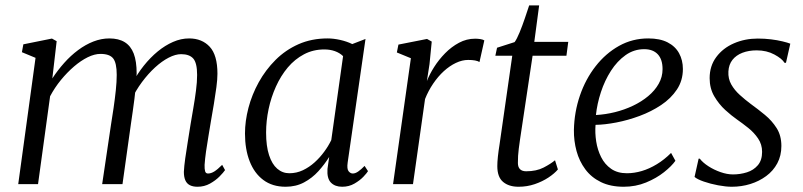

<svg xmlns="http://www.w3.org/2000/svg" viewBox="-20 -702 3060 732"><path d="M196 -545 179.5 -403Q200 -434.5 224.8 -462.2Q249.5 -490 277.8 -511Q306 -532 336.2 -543.8Q366.5 -555.5 397 -555.5Q432.5 -555.5 455.5 -541.2Q478.5 -527 489.8 -497.8Q501 -468.5 501 -422Q501 -417 500.2 -409.8Q499.5 -402.5 498.8 -393.5Q498 -384.5 496.5 -374.5L484.5 -384.5Q503.5 -420.5 528.2 -451.5Q553 -482.5 581.2 -505.8Q609.5 -529 639.8 -542.2Q670 -555.5 701 -555.5Q750 -555.5 779.5 -523.8Q809 -492 809 -421Q809 -399.5 805 -369.5Q801 -339.5 795.5 -306.2Q790 -273 784.5 -242Q780 -214 774.8 -183.5Q769.5 -153 765.5 -124.5Q761.5 -96 760 -73.5Q759.5 -57.5 762 -49Q764.5 -40.5 773 -40.5Q784.5 -40.5 797 -48.2Q809.5 -56 827 -73.5L838 -53.5Q832 -44.5 817 -29.2Q802 -14 780.5 -2Q759 10 733 10Q715.5 10 703.8 4Q692 -2 686.5 -14.8Q681 -27.5 681 -47Q682 -68 686.2 -98.2Q690.5 -128.5 696 -162.2Q701.5 -196 706.5 -228Q711.5 -257.5 717.2 -290.8Q723 -324 727.2 -356.8Q731.5 -389.5 731.5 -416.5Q731.5 -462 716.8 -478.8Q702 -495.5 670.5 -495.5Q649 -495.5 623.2 -482.2Q597.5 -469 571.2 -445Q545 -421 521.2 -389Q497.5 -357 479.5 -319L497.5 -370Q495.5 -349 492.5 -324.8Q489.5 -300.5 486 -276.8Q482.5 -253 479.5 -232L447 0H369.5L403 -225.5Q408 -256 413 -290.2Q418 -324.5 421.5 -357.5Q425 -390.5 425 -416.5Q425 -462 411.5 -479.2Q398 -496.5 363 -496.5Q340.5 -496.5 314.5 -483.8Q288.5 -471 262.2 -448.5Q236 -426 212.2 -397Q188.5 -368 171 -335L125 0H49.5L115.5 -481.5L63.5 -503L69 -533L178 -555Z M1305.5 -82.5Q1302 -58 1309 -49.2Q1316 -40.5 1325 -40.5Q1334.5 -40.5 1345.5 -48Q1356.5 -55.5 1370 -69.5L1383 -49.5Q1379 -42.5 1365.5 -28.2Q1352 -14 1331.2 -2Q1310.5 10 1284.5 10Q1257 10 1241.5 -6Q1226 -22 1228.5 -58L1235 -103.5Q1217.5 -75.5 1193.8 -49.2Q1170 -23 1139 -6.5Q1108 10 1069 10Q1018.5 10 984 -15.8Q949.5 -41.5 931.8 -87.2Q914 -133 914 -193Q914 -240 927.2 -290.8Q940.5 -341.5 966.5 -388.5Q992.5 -435.5 1030.5 -473.5Q1068.5 -511.5 1118.2 -533.5Q1168 -555.5 1229 -555.5Q1251.5 -555.5 1277 -549.8Q1302.5 -544 1323 -534L1373.5 -553.5ZM1288 -488Q1275 -500.5 1256.8 -507Q1238.5 -513.5 1216.5 -513.5Q1174 -513.5 1139 -495Q1104 -476.5 1077.2 -444.8Q1050.5 -413 1032 -372Q1013.5 -331 1004 -286Q994.5 -241 994.5 -196.5Q994.5 -145 1005.8 -110.5Q1017 -76 1037 -58.8Q1057 -41.5 1083 -41.5Q1110.5 -41.5 1134.8 -53Q1159 -64.5 1179.5 -83Q1200 -101.5 1216.2 -123.8Q1232.5 -146 1243 -168Z M1478.5 0 1546.5 -480 1493 -502 1499 -532 1608 -553.5 1626 -543.5 1617.5 -457.5 1607.5 -393Q1617.5 -418.5 1635.2 -446.5Q1653 -474.5 1677 -499Q1701 -523.5 1730 -539Q1759 -554.5 1791.5 -554.5Q1801.5 -554.5 1811.2 -553Q1821 -551.5 1826.5 -548L1808 -465.5Q1802 -469.5 1791 -471.5Q1780 -473.5 1765 -473.5Q1742 -473.5 1718.2 -462.2Q1694.5 -451 1672.2 -430.8Q1650 -410.5 1631.5 -383.2Q1613 -356 1600.5 -324.5L1554.5 0Z M1962.5 -169.5Q1959.5 -149.5 1957.8 -135Q1956 -120.5 1955.2 -108Q1954.5 -95.5 1954.5 -80.5Q1954.5 -65 1962.5 -57Q1970.5 -49 1986 -49Q2025 -49 2052.5 -63.2Q2080 -77.5 2096 -91L2107 -56Q2094 -40.5 2071 -25.2Q2048 -10 2018.8 0Q1989.5 10 1957 10Q1920 10 1898 -8.5Q1876 -27 1876 -68.5Q1876 -75.5 1876.5 -84.8Q1877 -94 1878.2 -105Q1879.5 -116 1881 -127.8Q1882.5 -139.5 1884.5 -151L1933 -489.5H1868.5L1875 -520L1942 -541.5Q1950.5 -553 1961 -578.5Q1971.5 -604 1981.2 -632.8Q1991 -661.5 1997.5 -681.5H2035.5L2017 -542.5H2146.5L2139.5 -489.5H2010.5Z M2555 -89Q2540.5 -68.5 2511.5 -45.5Q2482.5 -22.5 2443 -6.2Q2403.5 10 2358 10Q2307.5 10 2271 -7.8Q2234.5 -25.5 2211.5 -56.5Q2188.5 -87.5 2178 -126.2Q2167.5 -165 2168 -206.5Q2169.5 -275 2191 -337.8Q2212.5 -400.5 2250.8 -449.5Q2289 -498.5 2340 -527Q2391 -555.5 2451.5 -555.5Q2496 -555.5 2525.2 -540.5Q2554.5 -525.5 2569 -499Q2583.5 -472.5 2583.5 -439Q2583.5 -395 2560.8 -360.8Q2538 -326.5 2500.5 -301.5Q2463 -276.5 2418.5 -260Q2374 -243.5 2329.8 -235Q2285.5 -226.5 2250.5 -226Q2248 -195 2253 -162.8Q2258 -130.5 2271.8 -103Q2285.5 -75.5 2309.8 -58.5Q2334 -41.5 2370 -41.5Q2398 -41.5 2426.8 -50Q2455.5 -58.5 2484 -75.8Q2512.5 -93 2538.5 -119ZM2436 -514.5Q2397 -514.5 2365 -491.8Q2333 -469 2309.2 -432Q2285.5 -395 2271 -350.8Q2256.5 -306.5 2252 -263.5Q2288.5 -265.5 2324.8 -274.5Q2361 -283.5 2393.5 -299Q2426 -314.5 2451.2 -335.5Q2476.5 -356.5 2491.2 -382.5Q2506 -408.5 2506 -438.5Q2506 -475.5 2487.8 -495Q2469.5 -514.5 2436 -514.5Z M2976.5 -462.5H2971Q2961.5 -478.5 2932.2 -494.2Q2903 -510 2865 -510Q2834.5 -510 2810.5 -500.8Q2786.5 -491.5 2772.5 -473.8Q2758.5 -456 2757 -429.5Q2755.5 -402 2768 -380Q2780.5 -358 2800.8 -339.8Q2821 -321.5 2842.5 -305.5Q2869.5 -286 2896.2 -264Q2923 -242 2941 -213.5Q2959 -185 2959 -145.5Q2959 -108.5 2943.5 -79.5Q2928 -50.5 2901.2 -30.8Q2874.5 -11 2840.8 -0.5Q2807 10 2770 10Q2747.5 10 2718 4.5Q2688.5 -1 2663.2 -9.8Q2638 -18.5 2628 -27.5L2643.5 -97H2648Q2659.5 -82 2680.8 -68.2Q2702 -54.5 2727 -45.8Q2752 -37 2774.5 -37Q2802 -37 2827.5 -45Q2853 -53 2869.2 -72Q2885.5 -91 2885.5 -123Q2885.5 -151.5 2870.2 -174Q2855 -196.5 2832.8 -214.2Q2810.5 -232 2789 -247Q2769.5 -260.5 2745.2 -282.5Q2721 -304.5 2703.2 -334.8Q2685.5 -365 2685.5 -404Q2685.5 -450.5 2710.8 -484.5Q2736 -518.5 2778 -536.8Q2820 -555 2869 -555Q2895 -555 2919.5 -552Q2944 -549 2963.5 -544.2Q2983 -539.5 2993 -535.5Z"/></svg>

Font: Merriweather 48pt Light
Style: Italic
Weight: 300
Italic angle: -7.8°
Version: Version 2.101